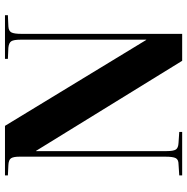

<svg xmlns="http://www.w3.org/2000/svg" viewBox="-10 -760 770 791"><g transform="rotate(-90 375.5 -365.0)"><path d="M48 0V-12L94 -15Q113 -15 119 -26.5Q125 -38 125 -68V-671Q125 -695 118.5 -705Q112 -715 90 -716L48 -718V-730H252L606 -148H607V-666Q607 -694 600.5 -704Q594 -714 574 -716L528 -718V-730H708V-718L662 -716Q643 -715 637 -703.5Q631 -692 631 -662V0H520L149 -602H148V-64Q148 -36 154.5 -26Q161 -16 182 -15L227 -12V0Z"/></g></svg>

Font: Literata 72pt
Style: Bold
Weight: 700
Designer: Latin by Veronika Burian and Jose Scaglione. Greek by Irene Vlachou. Cyrillic by Vera Evstafieva.
Foundry: TypeTogether
Version: Version 3.002